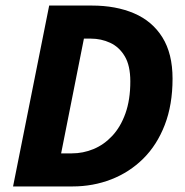

<svg xmlns="http://www.w3.org/2000/svg" viewBox="-20 -671 667 691"><path d="M27 0 157 -651H311Q397 -651 462.5 -623Q528 -595 564.5 -536.5Q601 -478 601 -388Q601 -294 573 -221.5Q545 -149 495.5 -100Q446 -51 380.5 -25.5Q315 0 241 0ZM200 -119H238Q279 -119 316.5 -134.5Q354 -150 384 -182Q414 -214 431.5 -263Q449 -312 449 -378Q449 -435 429 -468.5Q409 -502 376.5 -517Q344 -532 307 -532H282Z"/></svg>

Font: Source Sans 3 ExtraBold
Style: Italic
Weight: 800
Italic angle: -11°
Version: Version 3.052;hotconv 1.1.0;makeotfexe 2.6.0